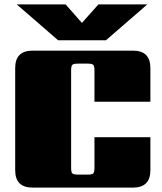

<svg xmlns="http://www.w3.org/2000/svg" viewBox="-20 -852 738 872"><path d="M461 -669H244L56 -832H278L352 -748L427 -832H649ZM663 -390H409V-532Q409 -552 403.5 -557.5Q398 -563 378 -563H334Q314 -563 308.5 -557.5Q303 -552 303 -532V-90Q303 -70 308.5 -64.5Q314 -59 334 -59H378Q398 -59 403.5 -64.5Q409 -70 409 -90V-229H663V-79Q663 0 584 0H128Q49 0 49 -79V-543Q49 -622 128 -622H584Q663 -622 663 -543Z"/></svg>

Font: Sarpanch Black
Style: Regular
Weight: 900
Designer: Manushi Parikh (Devanagari and Latin), Jyotish Sonowal (Devanagari)
Foundry: Indian Type Foundry
Version: Version 2.004;PS 1.0;hotconv 1.0.78;makeotf.lib2.5.61930; tt